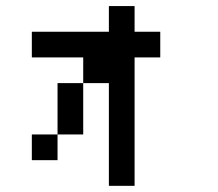

<svg xmlns="http://www.w3.org/2000/svg" viewBox="-20 -603 707 623"><path d="M83.3 -83.3V-166.7H166.7V-83.3ZM83.3 -416.7V-500H333.3V-583.3H416.7V-500H500V-416.7H416.7V0H333.3V-333.3H250V-416.7ZM166.7 -166.7V-333.3H250V-166.7Z"/></svg>

Font: Galmuri11 Condensed
Style: Regular
Weight: 400
Width: 3
Designer: Lee Minseo (quiple)
Version: Version 2.399;hotconv 1.1.1;makeotfexe 2.6.0 DEVELOPMENT